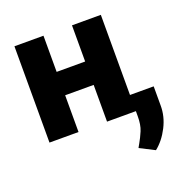

<svg xmlns="http://www.w3.org/2000/svg" viewBox="-137 -667 978 1022"><g transform="rotate(-20 351.5 -156.5)"><path d="M219.5 -545.5V-340.6H381V-545.5H544.4V0H381V-208.1H219.5V0H55V-545.5ZM678.6 -91.6V16Q679.3 78.1 649.1 137.1Q619 196 573.9 231.9L490.4 189.3Q493.3 183.9 496.1 178.8Q498.9 173.7 502.1 168.3Q517.4 141.7 531.1 109.4Q544.7 77.1 544.4 27.7V-91.6Z"/></g></svg>

Font: Inter UI Extra Bold
Style: Regular
Weight: 800
Designer: Rasmus Andersson
Foundry: rsms
Version: 3.2;8d6f07862